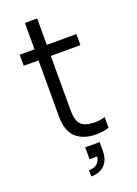

<svg xmlns="http://www.w3.org/2000/svg" viewBox="-166 -747 733 1028"><g transform="rotate(-20 200.0 -233.0)"><path d="M185.1 -529.8H354V-466.8H185.1V-155.8Q185.1 -95.7 209.5 -73.7Q233.9 -51.8 287.1 -51.8Q302.7 -51.8 320.3 -54.9Q337.9 -58.1 344.2 -61V0Q314.5 11.2 270 11.2Q198.2 11.2 156.7 -26.6Q115.2 -64.5 115.2 -147V-466.8H30.8V-529.8H115.2V-680.2H185.1ZM272.9 56.2V106Q272.9 157.2 245.4 185.5Q217.8 213.9 168 213.9V178.2Q226.6 178.2 234.9 124H190.9V56.2Z"/></g></svg>

Font: Cooper Hewitt
Style: Book
Weight: 705
Designer: Village Type and Design LLC
Foundry: Cooper Hewitt Smithsonian Design Museum
Version: 1.000